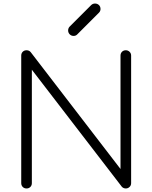

<svg xmlns="http://www.w3.org/2000/svg" viewBox="-20 -1065 861 1085"><path d="M130 0Q117 0 108.5 -8.5Q100 -17 100 -30V-751Q100 -764 108.5 -772.5Q117 -781 130 -781Q144 -781 153 -771L661 -110V-751Q661 -764 669.5 -772.5Q678 -781 691 -781Q703 -781 712 -772.5Q721 -764 721 -751V-30Q721 -17 712 -8.5Q703 0 691 0Q684 0 678.5 -2.5Q673 -5 669 -9L160 -671V-30Q160 -17 151.5 -8.5Q143 0 130 0ZM396 -862Q383 -862 374 -871Q365 -880 365 -893Q365 -904 372 -913L495 -1036Q504 -1045 517 -1045Q530 -1045 539 -1036.5Q548 -1028 548 -1014Q548 -1009 546 -1003.5Q544 -998 539 -993L416 -870Q408 -862 396 -862Z"/></svg>

Font: ComfortaaLight
Style: Regular
Weight: 300
Designer: Johan Aakerlund
Foundry: Johan Aakerlund
Version: Version 3.104; ttfautohint (v1.8.1.43-b0c9)